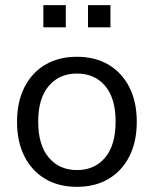

<svg xmlns="http://www.w3.org/2000/svg" viewBox="-20 -715 596 744"><path d="M278 9Q207 9 155 -22Q103 -53 74.5 -109.5Q46 -166 46 -243Q46 -320 74.5 -376.5Q103 -433 155 -464Q207 -495 278 -495Q349 -495 401 -464Q453 -433 481.5 -376.5Q510 -320 510 -243Q510 -166 481.5 -109.5Q453 -53 401 -22Q349 9 278 9ZM278 -56Q347 -56 387.5 -104.5Q428 -153 428 -244Q428 -334 387.5 -382Q347 -430 278 -430Q210 -430 169 -382Q128 -334 128 -244Q128 -153 169 -104.5Q210 -56 278 -56ZM321 -609V-695H408V-609ZM148 -609V-695H235V-609Z"/></svg>

Font: NunitoSans1
Style: Book
Weight: 400
Designer: Vernon Adams
Foundry: Vernon Adams
Version: Version 3.101;gftools[0.9.27]